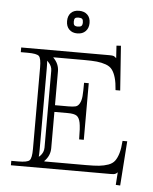

<svg xmlns="http://www.w3.org/2000/svg" viewBox="-49 -657 588 739"><g transform="rotate(5 244.5 -287.0)"><path d="M227.1 -615.2Q247.1 -615.2 259 -603.8Q271 -592.3 271 -571.8Q271 -552.2 259.3 -540Q247.6 -527.8 227.1 -527.8Q207.5 -527.8 195.8 -539.6Q184.1 -551.3 184.1 -571.8Q184.1 -591.8 195.3 -603.5Q206.5 -615.2 227.1 -615.2ZM227.1 -588.9Q217.3 -588.9 213.6 -585.2Q210 -581.5 210 -571.8Q210 -562 213.6 -558.1Q217.3 -554.2 227.1 -554.2Q236.8 -554.2 241 -558.1Q245.1 -562 245.1 -571.8Q245.1 -581.5 241.2 -585.2Q237.3 -588.9 227.1 -588.9ZM17.1 -455.1H358.9Q370.1 -455.1 374.5 -453.4Q378.9 -451.7 384.8 -445.8L381.8 -494.1L398.9 -495.1L411.1 -323.2H393.1Q391.1 -352.1 385.7 -370.6Q380.4 -389.2 371.8 -400.9Q363.3 -412.6 346.9 -418.5Q330.6 -424.3 311.8 -426.3Q293 -428.2 262.2 -428.2H144V-426.8Q166 -404.8 166 -376V-245.1H217.8Q236.3 -245.1 245.6 -247.6Q254.9 -250 261 -261Q267.1 -272 268.6 -289.3Q270 -306.6 270 -340.8H288.1V-122.1H270Q270 -167 266.1 -186.3Q262.2 -205.6 252.2 -212.4Q242.2 -219.2 217.8 -219.2H166V-79.1Q166 -49.8 144 -27.8V-25.9H306.2Q336.9 -25.9 355.7 -27.8Q374.5 -29.8 390.9 -35.6Q407.2 -41.5 415.8 -53.2Q424.3 -64.9 429.7 -83.5Q435.1 -102.1 437 -130.9H455.1L442.9 41L425.8 40L429.2 -8.8Q423.8 -3.4 419.2 -1.7Q414.6 0 402.8 0H17.1V-17.1H43.9Q79.1 -17.1 87.6 -25.9Q96.2 -34.7 96.2 -69.8V-384.8Q96.2 -419.9 87.6 -428.5Q79.1 -437 43.9 -437H17.1ZM140.1 -79.1V-376Q140.1 -394 126 -408.2L121.1 -413.1Q122.1 -401.9 122.1 -384.8V-69.8Q122.1 -51.8 121.1 -42L126 -45.9Q140.1 -60.1 140.1 -79.1Z"/></g></svg>

Font: FoglihtenNo01
Style: Regular
Weight: 500
Version: Version 0.61